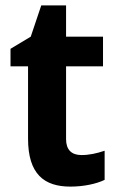

<svg xmlns="http://www.w3.org/2000/svg" viewBox="-20 -775 436 712"><path d="M282 -200C246 -200 225 -219 225 -259V-529H362V-639H225V-755H133L94 -639L19 -594V-529H84V-261C84 -129 144 -83 241 -83C290 -83 337 -93 368 -108V-216C338 -206 311 -200 282 -200Z"/></svg>

Font: Noto Sans Kannada UI SemiCondensed
Style: Bold
Weight: 700
Width: 4
Designer: Jelle Bosma - Monotype Design Team
Foundry: Monotype Imaging Inc.
Version: Version 2.005